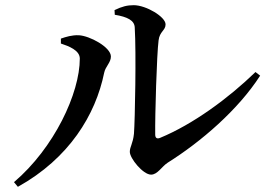

<svg xmlns="http://www.w3.org/2000/svg" viewBox="-20 -722 1040 741"><path d="M422 -683 423 -665C472 -657 499 -643 500 -616C506 -520 501 -258 497 -206C493 -167 481 -156 481 -136C481 -111 532 -48 563 -48C588 -48 604 -79 627 -94C756 -175 899 -298 984 -430L966 -444C861 -342 724 -242 598 -190C586 -185 579 -189 579 -203C578 -276 585 -513 592 -566C596 -601 619 -604 619 -628C619 -657 544 -702 496 -702C471 -702 451 -697 422 -683ZM215 -554C245 -544 288 -528 288 -496C288 -362 189 -151 34 -19L49 -1C247 -111 349 -279 382 -441C387 -466 408 -480 408 -504C408 -540 326 -584 284 -586C258 -587 235 -580 215 -573Z"/></svg>

Font: Noto Serif CJK KR SemiBold
Style: Regular
Weight: 600
Designer: Ryoko NISHIZUKA 西塚涼子 (kana & ideographs); Frank Grießhammer (Latin, Greek & Cyrillic); Wenlong ZHANG 张文龙 (bopomofo); San
Foundry: Adobe
Version: Version 2.001;hotconv 1.1.0;makeotfexe 2.6.0